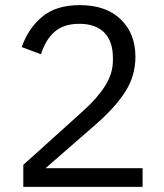

<svg xmlns="http://www.w3.org/2000/svg" viewBox="-20 -730 640 750"><path d="M537 0H71V-86L304 -296Q360 -346 390.5 -394.5Q421 -443 421 -493V-505Q421 -568 387.5 -602.5Q354 -637 290 -637Q229 -637 193.5 -606Q158 -575 140 -518L65 -546Q89 -617 143.5 -663.5Q198 -710 292 -710Q394 -710 451.5 -654.5Q509 -599 509 -508Q509 -434 469.5 -372Q430 -310 353 -243L158 -73H537Z"/></svg>

Font: iA Writer Duo S
Style: Regular
Weight: 400
Designer: Mike Abbink, Paul van der Laan, Pieter van Rosmalen, Oliver Reichenstein
Foundry: Bold Monday and Information Architects Inc.
Version: Version 2.000